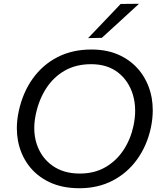

<svg xmlns="http://www.w3.org/2000/svg" viewBox="-20 -989 857 1020"><path d="M402 11Q310.5 11 242.2 -21.5Q174 -54 131.8 -110.8Q89.5 -167.5 75.5 -241Q69.5 -273.5 69.5 -308Q69.5 -350.5 79 -395.5Q100.5 -497 153.8 -571.2Q207 -645.5 286 -685.8Q365 -726 465.5 -726Q555 -726 622 -692.5Q689 -659 730.8 -601Q772.5 -543 786 -468.5Q791.5 -436.5 791.5 -403Q791.5 -358 781.5 -310.5Q761 -215.5 709 -143Q657 -70.5 579 -29.8Q501 11 402 11ZM403.5 -67Q482.5 -67 541.2 -101.5Q600 -136 637.5 -194Q675 -252 689.5 -322.5Q698 -363.5 698 -401Q698 -446 686 -486Q663.5 -560 606.8 -604Q550 -648 464.5 -648Q383.5 -648 323.5 -613.5Q263.5 -579 225 -519Q186.5 -459 170.5 -383Q162 -343.5 162 -308Q162 -262.5 175.5 -222.5Q199.5 -151 258.5 -109Q317.5 -67 403.5 -67ZM448 -786.5Q492.5 -833 535 -877.5Q577.5 -922 621 -968L718.5 -969Q668 -922.5 619 -877.5Q569.5 -832.5 521 -788Z"/></svg>

Font: Heraclito
Style: Italic
Weight: 400
Italic angle: -12°
Designer: Kostas Bartsokas (font) & Cristiano Sobral (main changes)
Foundry: Kostas Bartsokas (font) & Cristiano Sobral (main changes)
Version: Version 1.00;July 8, 2020;FontCreator 13.0.0.2655 64-bit